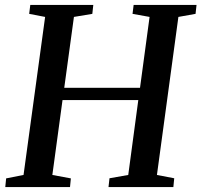

<svg xmlns="http://www.w3.org/2000/svg" viewBox="-20 -763 822 783"><path d="M1.5 0 5 -35.5 76 -49.5 164 -694 99 -706.5 103.5 -743H360.5L356.5 -706.5L281.5 -694L242 -405H551L590 -694L520.5 -706.5L525 -743H781.5L777.5 -706.5L707.5 -694L620 -49.5L690.5 -36L687 0H422.5L426.5 -36L503 -49.5L544 -355H235L193.5 -49.5L269 -35.5L265.5 0Z"/></svg>

Font: Merriweather 60pt Medium
Style: Italic
Weight: 500
Italic angle: -7.8°
Version: Version 2.101